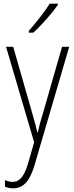

<svg xmlns="http://www.w3.org/2000/svg" viewBox="-20 -784 402 1046"><path d="M295 -757V-764H251C220 -716 180 -665 137 -616V-606H161C204 -644 263 -711 295 -757ZM13 -529 166 -9 133 106C110 183 84 207 48 207C34 207 20 203 7 197V233C22 239 35 242 51 242C106 242 142 205 169 113L357 -529H318L214 -167C202 -130 194 -99 186 -63H183C178 -86 173 -107 156 -166L52 -529Z"/></svg>

Font: Noto Sans Georgian Condensed ExtraLight
Style: Regular
Weight: 200
Width: 3
Designer: Monotype Design Team, Akaki Razmadze
Foundry: Google LLC
Version: Version 2.005